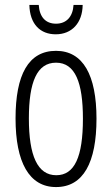

<svg xmlns="http://www.w3.org/2000/svg" viewBox="-20 -748 453 778"><path d="M315 -728H278C275 -680 249 -652 207 -652C165 -652 140 -679 137 -728H99C101 -649 144 -609 206 -609C271 -609 314 -655 315 -728ZM371 -267C371 -443 317 -542 207 -542C95 -542 43 -445 43 -268C43 -91 98 10 207 10C318 10 371 -90 371 -267ZM97 -268C97 -416 130 -494 207 -494C285 -494 316 -413 316 -267C316 -112 282 -38 208 -38C132 -38 97 -117 97 -268Z"/></svg>

Font: Noto Sans Display Condensed Light
Style: Regular
Weight: 300
Width: 3
Designer: Monotype Design Team
Foundry: Monotype Imaging Inc.
Version: Version 1.900